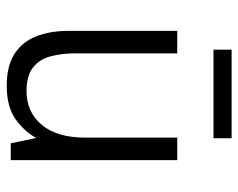

<svg xmlns="http://www.w3.org/2000/svg" viewBox="-89 -609 710 572"><g transform="rotate(90 266.0 -323.0)"><path d="M235 12Q176 12 140 -11.5Q104 -35 88 -76.5Q72 -118 72 -172V-496H139V-193Q139 -151 148 -118Q157 -85 181.5 -66Q206 -47 251 -47Q314 -47 352 -92.5Q390 -138 390 -222V-496H457V0H407L391 -76Q373 -42 336 -15Q299 12 235 12ZM128 -604V-658H392V-604Z"/></g></svg>

Font: Atkinson Hyperlegible Next Light
Style: Regular
Weight: 300
Designer: Elliott Scott, Megan Eiswerth, Linus Boman, Theodore Petrosky, Letters from Sweden
Foundry: Applied Design Works, Letters from Sweden
Version: Version 2.001